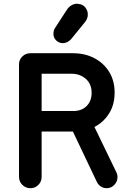

<svg xmlns="http://www.w3.org/2000/svg" viewBox="-20 -980 686 1010"><path d="M140 10Q115 10 97.5 -7.5Q80 -25 80 -50V-641Q80 -666 97.5 -683Q115 -700 140 -700H199V-50Q199 -25 182 -7.5Q165 10 140 10ZM171 -288V-396H365Q410 -396 436 -422.5Q462 -449 462 -491Q462 -539 431 -565.5Q400 -592 358 -592H170V-700H364Q427 -700 476.5 -674Q526 -648 554.5 -601.5Q583 -555 583 -493Q583 -431 555 -385Q527 -339 479.5 -313.5Q432 -288 373 -288ZM541 10Q524 10 510.5 1Q497 -8 490 -22L345 -327L459 -349L592 -74Q598 -63 598 -48Q598 -25 581.5 -7.5Q565 10 541 10ZM310 -753Q291 -753 276 -767Q261 -781 261 -802Q261 -821 271 -835L332 -929Q344 -947 361.5 -955Q379 -963 395 -959Q416 -957 429 -940.5Q442 -924 442 -903Q442 -893 438 -882.5Q434 -872 424 -860L354 -774Q335 -753 310 -753Z"/></svg>

Font: National Park SemiBold
Style: Regular
Weight: 600
Designer: Andrea Herstowski, Ben Hoepner
Version: Version 1.009